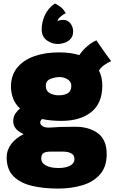

<svg xmlns="http://www.w3.org/2000/svg" viewBox="-20 -827 656 1096"><path d="M331.5 -137Q269.5 -137 220 -147.5Q209.5 -138 209.5 -127.5Q209.5 -116.5 222 -107.5Q234.5 -98.5 259.5 -98.5Q290 -101 323.2 -102.2Q356.5 -103.5 409.5 -103.5Q489 -103.5 539 -66.2Q589 -29 589 53Q589 125 551.2 168.2Q513.5 211.5 450.2 230.5Q387 249.5 310.5 249.5Q230.5 249.5 164 234.2Q97.5 219 57.8 180Q18 141 18 70Q18 30.5 43.2 -3.8Q68.5 -38 115 -61.5Q82 -76.5 68.8 -94.8Q55.5 -113 55.5 -134.5Q55.5 -161 68 -179Q80.5 -197 94.5 -207Q66.5 -233.5 54.5 -266Q42.5 -298.5 42.5 -332Q42.5 -397 78 -440.5Q113.5 -484 175.2 -506Q237 -528 317 -528Q383.5 -528 433 -512.5Q449 -537.5 476.5 -561.8Q504 -586 530.5 -596.5Q539 -584 554.2 -561.8Q569.5 -539.5 586 -516.5Q602.5 -493.5 614.5 -478Q595 -469.5 576.2 -456.5Q557.5 -443.5 545 -424.5Q564 -387 564 -338.5Q564 -237.5 500.8 -187.2Q437.5 -137 331.5 -137ZM316 -283Q347.5 -283 367.2 -295Q387 -307 387 -337.5Q387 -361 366 -374Q345 -387 321.5 -387Q294 -387 267.8 -376.5Q241.5 -366 241.5 -336.5Q241.5 -308 263.5 -295.5Q285.5 -283 316 -283ZM314 132Q355 132 380 118.8Q405 105.5 405 81Q405 58 386.2 48.2Q367.5 38.5 342 38.5H267.5Q242.5 38.5 229 46.2Q215.5 54 215.5 79.5Q215.5 102.5 241.5 117.2Q267.5 132 314 132ZM293.5 -807Q300.5 -804.5 321 -791Q341.5 -777.5 355.5 -751Q347.5 -748.5 336.5 -740.5Q325.5 -732.5 317.2 -723.8Q309 -715 309 -709.5Q309 -707.5 309.5 -707.5Q315 -710 322.5 -711.8Q330 -713.5 342 -713.5Q367 -713.5 382.2 -693.2Q397.5 -673 397.5 -648Q397.5 -622 383.8 -606Q370 -590 349.5 -583Q329 -576 308.5 -576Q276.5 -576 247.2 -596.8Q218 -617.5 218 -660Q218 -701 236.5 -741Q255 -781 293.5 -807Z"/></svg>

Font: Grandstander Black
Style: Regular
Weight: 900
Designer: Tyler Finck
Foundry: Etcetera Type Co
Version: Version 1.200; ttfautohint (v1.8.3)